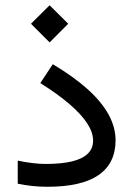

<svg xmlns="http://www.w3.org/2000/svg" viewBox="-20 -716 510 735"><path d="M98.6 -625 169.9 -553.7 241.2 -625 169.9 -695.8ZM47.9 -101.1V-12.7Q73.7 -7.3 102.1 -4.2Q130.4 -1 161.1 -1Q292.5 -1 357.4 -45.9Q422.4 -90.8 422.4 -179.2Q422.4 -228.5 395.8 -277.3Q369.1 -326.2 315.7 -374.3Q262.2 -422.4 182.1 -470.2L134.3 -397.9Q201.2 -356 246.1 -317.4Q291 -278.8 313.7 -243.9Q336.4 -209 336.4 -177.7Q336.4 -147.9 316.2 -127.9Q295.9 -107.9 255.6 -98.1Q215.3 -88.4 154.8 -88.4Q131.8 -88.4 105.2 -91.6Q78.6 -94.7 47.9 -101.1Z"/></svg>

Font: Vazir Variable Regular
Style: Regular
Weight: 400
Designer: Saber Rastikerdar
Foundry: Saber Rastikerdar
Version: Version 30.1.0